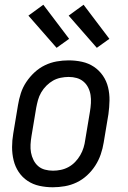

<svg xmlns="http://www.w3.org/2000/svg" viewBox="-20 -783 540 811"><path d="M203 8Q174 8 146.5 2Q119 -4 96.5 -19Q74 -34 59 -56.5Q44 -79 37.5 -106Q31 -133 31 -161.5Q31 -190 36 -219L56 -339Q60 -364 68 -389Q76 -414 91 -436.5Q106 -459 126 -477.5Q146 -496 170 -507.5Q194 -519 219.5 -523.5Q245 -528 270 -528Q299 -528 326.5 -522Q354 -516 376.5 -501Q399 -486 414.5 -463.5Q430 -441 436.5 -414Q443 -387 442.5 -358.5Q442 -330 438 -301L418 -181Q414 -156 405.5 -131Q397 -106 382.5 -83.5Q368 -61 348 -42.5Q328 -24 304 -12.5Q280 -1 254 3.5Q228 8 203 8ZM204 -62Q220 -62 237 -65.5Q254 -69 269.5 -77.5Q285 -86 297.5 -99Q310 -112 319 -127.5Q328 -143 333 -159.5Q338 -176 340 -192L360 -312Q363 -330 364 -347.5Q365 -365 362.5 -381.5Q360 -398 352.5 -413Q345 -428 332.5 -438.5Q320 -449 304 -453.5Q288 -458 270 -458Q254 -458 236.5 -454.5Q219 -451 204 -442.5Q189 -434 176 -421Q163 -408 154 -392.5Q145 -377 140.5 -360.5Q136 -344 133 -328L113 -208Q110 -190 109 -172.5Q108 -155 111 -138.5Q114 -122 121.5 -107Q129 -92 141 -81.5Q153 -71 169.5 -66.5Q186 -62 204 -62ZM389 -581 270 -717 333 -763 442 -619ZM219 -581 100 -717 163 -763 272 -619Z"/></svg>

Font: Iosevka Term Oblique
Style: Regular
Weight: 400
Italic angle: -9°
Monospace: yes
Designer: Belleve Invis
Foundry: Belleve Invis
Version: Version 31.4.0